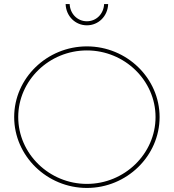

<svg xmlns="http://www.w3.org/2000/svg" viewBox="-20 -928 858 948"><path d="M324 -908H304C306 -848 352 -803 409 -803C466 -803 512 -848 514 -908H494C492 -860 456 -823 409 -823C362 -823 326 -860 324 -908ZM409 -699C212 -699 50 -542 50 -350C50 -158 212 0 409 0C606 0 768 -158 768 -350C768 -542 606 -699 409 -699ZM409 -679C595 -679 748 -531 748 -350C748 -169 595 -20 409 -20C223 -20 70 -169 70 -350C70 -531 223 -679 409 -679Z"/></svg>

Font: Montserrat Thin
Style: Regular
Weight: 250
Designer: Julieta Ulanovsky
Foundry: Julieta Ulanovsky
Version: Version 4.000